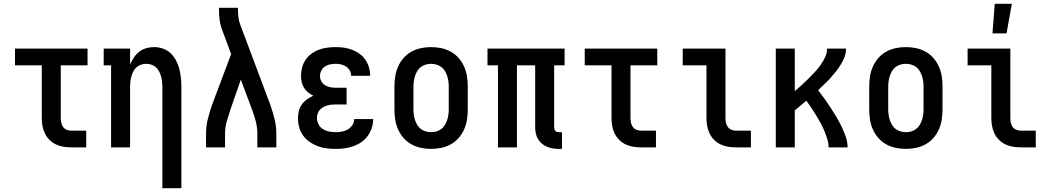

<svg xmlns="http://www.w3.org/2000/svg" viewBox="-20 -776 5540 1011"><path d="M354 0Q334 0 313 -3.5Q292 -7 273.5 -16Q255 -25 240 -40Q225 -55 216 -74Q207 -93 203.5 -113.5Q200 -134 200 -155V-432H59V-520H441V-432H300V-155Q300 -142 302.5 -130Q305 -118 312 -108Q319 -98 330.5 -93Q342 -88 354 -88H434V0Z M835 215V-320Q835 -334 833.5 -347.5Q832 -361 828 -374.5Q824 -388 817.5 -400.5Q811 -413 801 -422Q791 -431 777.5 -435.5Q764 -440 750 -440Q736 -440 722.5 -435.5Q709 -431 699 -422Q689 -413 682.5 -400.5Q676 -388 672 -374.5Q668 -361 666.5 -347.5Q665 -334 665 -320V0H565V-432H526V-520H665V-436Q673 -455 685 -473Q697 -491 713 -503.5Q729 -516 749.5 -522Q770 -528 791 -528Q815 -528 838 -520Q861 -512 878 -496Q895 -480 906.5 -458.5Q918 -437 924 -414Q930 -391 932.5 -367.5Q935 -344 935 -320V215Z M1065 0V-74Q1065 -112 1074.5 -150Q1084 -188 1097 -225L1197 -491L1150 -618Q1140 -644 1136.5 -672Q1133 -700 1133 -728V-735H1233V-728Q1233 -708 1235 -688Q1237 -668 1244 -649L1403 -225Q1416 -188 1425.5 -150Q1435 -112 1435 -74V0H1335V-74Q1335 -104 1327.5 -134.5Q1320 -165 1309 -194L1248 -357L1192 -195Q1182 -165 1173.5 -135Q1165 -105 1165 -74V0Z M1748 8Q1723 8 1699 5Q1675 2 1652.5 -6.5Q1630 -15 1610 -29Q1590 -43 1576 -62.5Q1562 -82 1555.5 -105.5Q1549 -129 1549 -153Q1549 -172 1553.5 -191Q1558 -210 1569 -225.5Q1580 -241 1596 -252.5Q1612 -264 1630 -272Q1615 -279 1602 -289.5Q1589 -300 1580.5 -314Q1572 -328 1568.5 -344.5Q1565 -361 1565 -377Q1565 -399 1571 -421Q1577 -443 1589.5 -461.5Q1602 -480 1620.5 -493.5Q1639 -507 1659.5 -514.5Q1680 -522 1702.5 -525Q1725 -528 1747 -528Q1769 -528 1791 -525Q1813 -522 1834 -514Q1855 -506 1873 -493Q1891 -480 1903.5 -462Q1916 -444 1922.5 -422.5Q1929 -401 1929 -379V-377H1829V-378Q1829 -392 1821.5 -405Q1814 -418 1802 -426Q1790 -434 1776 -437Q1762 -440 1747 -440Q1733 -440 1718 -437Q1703 -434 1691 -426Q1679 -418 1672 -404.5Q1665 -391 1665 -376Q1665 -361 1672.5 -347.5Q1680 -334 1693 -326.5Q1706 -319 1720.5 -316.5Q1735 -314 1750 -314H1805V-226H1750Q1738 -226 1726.5 -225Q1715 -224 1704 -221Q1693 -218 1682.5 -212Q1672 -206 1664 -197.5Q1656 -189 1652.5 -177.5Q1649 -166 1649 -155Q1649 -137 1657.5 -121Q1666 -105 1680.5 -96Q1695 -87 1712.5 -83.5Q1730 -80 1748 -80Q1764 -80 1780.5 -83Q1797 -86 1811.5 -94.5Q1826 -103 1835.5 -117.5Q1845 -132 1845 -149H1945Q1945 -125 1937.5 -102Q1930 -79 1916 -60Q1902 -41 1882.5 -27.5Q1863 -14 1840.5 -6Q1818 2 1794.5 5Q1771 8 1748 8Z M2250 8Q2223 8 2196.5 2.5Q2170 -3 2146.5 -16Q2123 -29 2105 -49.5Q2087 -70 2076 -95Q2065 -120 2061 -146.5Q2057 -173 2057 -200V-320Q2057 -347 2061 -373.5Q2065 -400 2076 -425Q2087 -450 2105 -470.5Q2123 -491 2146.5 -504Q2170 -517 2196.5 -522.5Q2223 -528 2250 -528Q2277 -528 2303.5 -522.5Q2330 -517 2353.5 -504Q2377 -491 2395 -470.5Q2413 -450 2424 -425Q2435 -400 2439 -373.5Q2443 -347 2443 -320V-200Q2443 -173 2439 -146.5Q2435 -120 2424 -95Q2413 -70 2395 -49.5Q2377 -29 2353.5 -16Q2330 -3 2303.5 2.5Q2277 8 2250 8ZM2250 -80Q2264 -80 2278 -84Q2292 -88 2303.5 -96.5Q2315 -105 2322.5 -117.5Q2330 -130 2334.5 -143.5Q2339 -157 2341 -171.5Q2343 -186 2343 -200V-320Q2343 -334 2341 -348.5Q2339 -363 2334.5 -376.5Q2330 -390 2322.5 -402.5Q2315 -415 2303.5 -423.5Q2292 -432 2278 -436Q2264 -440 2250 -440Q2236 -440 2222 -436Q2208 -432 2196.5 -423.5Q2185 -415 2177.5 -402.5Q2170 -390 2165.5 -376.5Q2161 -363 2159 -348.5Q2157 -334 2157 -320V-200Q2157 -186 2159 -171.5Q2161 -157 2165.5 -143.5Q2170 -130 2177.5 -117.5Q2185 -105 2196.5 -96.5Q2208 -88 2222 -84Q2236 -80 2250 -80Z M2923 8Q2907 8 2891 5.5Q2875 3 2860.5 -3Q2846 -9 2833.5 -19.5Q2821 -30 2813 -43.5Q2805 -57 2801.5 -73Q2798 -89 2798 -105V-432H2702V0H2602V-432H2547V-520H2953V-432H2898V-105Q2898 -100 2899.5 -95Q2901 -90 2904.5 -86.5Q2908 -83 2913 -81.5Q2918 -80 2923 -80H2939V8Z M3354 0Q3334 0 3313 -3.5Q3292 -7 3273.5 -16Q3255 -25 3240 -40Q3225 -55 3216 -74Q3207 -93 3203.5 -113.5Q3200 -134 3200 -155V-432H3059V-520H3441V-432H3300V-155Q3300 -142 3302.5 -130Q3305 -118 3312 -108Q3319 -98 3330.5 -93Q3342 -88 3354 -88H3434V0Z M3854 0Q3834 0 3813 -3.5Q3792 -7 3773.5 -16Q3755 -25 3740 -40Q3725 -55 3716 -74Q3707 -93 3703.5 -113.5Q3700 -134 3700 -155V-432H3575V-520H3800V-155Q3800 -142 3802.5 -130Q3805 -118 3812 -108Q3819 -98 3830.5 -93Q3842 -88 3854 -88H3934V0Z M4065 0V-520H4165V-296Q4184 -312 4201.5 -328Q4219 -344 4236 -361Q4253 -378 4269.5 -395.5Q4286 -413 4300 -432.5Q4314 -452 4324.5 -474Q4335 -496 4335 -520H4435Q4435 -497 4427 -476Q4419 -455 4407 -435.5Q4395 -416 4381 -398.5Q4367 -381 4352 -364.5Q4337 -348 4320.5 -332.5Q4304 -317 4288 -301Q4305 -279 4322 -255.5Q4339 -232 4354.5 -208Q4370 -184 4384.5 -159.5Q4399 -135 4411.5 -109Q4424 -83 4433.5 -56Q4443 -29 4443 0H4343Q4343 -23 4336 -45Q4329 -67 4320 -88.5Q4311 -110 4300 -130Q4289 -150 4277 -169.5Q4265 -189 4252 -208.5Q4239 -228 4226 -246Q4211 -233 4196 -220.5Q4181 -208 4165 -195V0Z M4750 8Q4723 8 4696.5 2.5Q4670 -3 4646.5 -16Q4623 -29 4605 -49.5Q4587 -70 4576 -95Q4565 -120 4561 -146.5Q4557 -173 4557 -200V-320Q4557 -347 4561 -373.5Q4565 -400 4576 -425Q4587 -450 4605 -470.5Q4623 -491 4646.5 -504Q4670 -517 4696.5 -522.5Q4723 -528 4750 -528Q4777 -528 4803.5 -522.5Q4830 -517 4853.5 -504Q4877 -491 4895 -470.5Q4913 -450 4924 -425Q4935 -400 4939 -373.5Q4943 -347 4943 -320V-200Q4943 -173 4939 -146.5Q4935 -120 4924 -95Q4913 -70 4895 -49.5Q4877 -29 4853.5 -16Q4830 -3 4803.5 2.5Q4777 8 4750 8ZM4750 -80Q4764 -80 4778 -84Q4792 -88 4803.5 -96.5Q4815 -105 4822.5 -117.5Q4830 -130 4834.5 -143.5Q4839 -157 4841 -171.5Q4843 -186 4843 -200V-320Q4843 -334 4841 -348.5Q4839 -363 4834.5 -376.5Q4830 -390 4822.5 -402.5Q4815 -415 4803.5 -423.5Q4792 -432 4778 -436Q4764 -440 4750 -440Q4736 -440 4722 -436Q4708 -432 4696.5 -423.5Q4685 -415 4677.5 -402.5Q4670 -390 4665.5 -376.5Q4661 -363 4659 -348.5Q4657 -334 4657 -320V-200Q4657 -186 4659 -171.5Q4661 -157 4665.5 -143.5Q4670 -130 4677.5 -117.5Q4685 -105 4696.5 -96.5Q4708 -88 4722 -84Q4736 -80 4750 -80Z M5354 0Q5334 0 5313 -3.5Q5292 -7 5273.5 -16Q5255 -25 5240 -40Q5225 -55 5216 -74Q5207 -93 5203.5 -113.5Q5200 -134 5200 -155V-432H5075V-520H5300V-155Q5300 -142 5302.5 -130Q5305 -118 5312 -108Q5319 -98 5330.5 -93Q5342 -88 5354 -88H5434V0ZM5206 -600 5218 -756H5308L5280 -600Z"/></svg>

Font: Iosevka Curly Slab Semibold
Style: Regular
Weight: 600
Monospace: yes
Designer: Belleve Invis
Foundry: Belleve Invis
Version: Version 22.1.2; ttfautohint (v1.8.4)